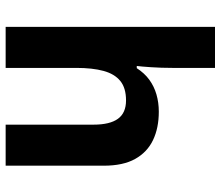

<svg xmlns="http://www.w3.org/2000/svg" viewBox="-72 -728 800 697"><g transform="rotate(90 328.5 -380.0)"><path d="M227 -605Q227 -565 224.5 -528Q222 -491 220 -476H228Q246 -504 270 -521.5Q294 -539 323.5 -547.5Q353 -556 386 -556Q445 -556 489 -535Q533 -514 557.5 -470.1Q582 -426.3 582 -355.9V0H433V-319Q433 -378.5 411.7 -407.7Q390.5 -437 345 -437Q299.9 -437 274.4 -416.2Q248.8 -395.4 237.9 -355.2Q227 -315 227 -256.6V0H78V-760H227Z"/></g></svg>

Font: Noto Sans Sinhala
Style: Regular
Weight: 400
Designer: Jelle Bosma - Monotype Design Team
Foundry: Monotype Imaging Inc.
Version: Version 2.006